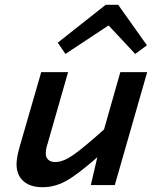

<svg xmlns="http://www.w3.org/2000/svg" viewBox="-20 -772 654 801"><path d="M459 0H359L386 -116Q304 -44 256.5 -17.5Q209 9 157 9Q106 9 77.5 -16.5Q49 -42 49 -87Q49 -100 52 -117.5Q55 -135 62 -160L152 -471H264L179 -174Q175 -162 173 -152Q171 -142 171 -132Q171 -115 181.5 -105.5Q192 -96 211 -96Q243 -96 285 -125Q327 -154 414 -232L482 -471H594ZM253 -547 221 -594 421 -752H473L593 -583L544 -547L433 -666Z"/></svg>

Font: Intel One Mono Medium
Style: Italic
Weight: 500
Italic angle: -16°
Monospace: yes
Designer: Fred Shallcrass
Foundry: Frere-Jones Type LLC
Version: Version 1.400;hotconv 1.1.0;makeotfexe 2.6.0;FJTRelease1.4